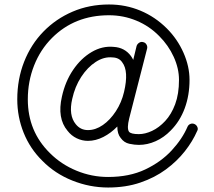

<svg xmlns="http://www.w3.org/2000/svg" viewBox="-20 -787 956 856"><path d="M462 49Q380 49 302.5 18Q225 -13 169 -70Q114 -124 85.5 -195Q57 -266 57 -344Q57 -434 87.5 -511.5Q118 -589 173.5 -646Q229 -703 303.5 -735Q378 -767 466 -767Q540 -767 606 -739.5Q672 -712 724 -660Q771 -613 798 -552Q825 -491 825 -431Q825 -362 803.5 -304Q782 -246 741 -205Q711 -174 674 -157.5Q637 -141 599 -141Q580 -141 556.5 -146Q533 -151 518 -172Q503 -190 503 -223Q475 -194 441 -176.5Q407 -159 372 -159Q346 -159 322 -170.5Q298 -182 281 -204Q234 -260 256 -356Q271 -424 306 -475.5Q341 -527 388.5 -555Q436 -583 487 -578Q536 -575 564 -537Q567 -533 569.5 -528.5Q572 -524 574 -520L589 -582Q592 -591 600.5 -596.5Q609 -602 619 -599Q628 -597 633 -588.5Q638 -580 636 -571L556 -259Q545 -215 555 -200Q563 -189 599 -189Q627 -189 658 -203.5Q689 -218 716.5 -247.5Q744 -277 761 -322.5Q778 -368 778 -431Q778 -482 754.5 -533.5Q731 -585 690 -626Q646 -671 588 -695Q530 -719 466 -719Q313 -719 212 -618Q160 -566 132 -495Q104 -424 104 -344Q104 -201 203 -104Q253 -54 321 -26Q389 2 462 2Q557 2 627.5 -31.5Q698 -65 745.5 -116.5Q793 -168 816 -222Q820 -231 829 -234.5Q838 -238 847 -234Q856 -230 860 -220.5Q864 -211 859 -203Q839 -157 804 -112.5Q769 -68 719.5 -31.5Q670 5 605.5 27Q541 49 462 49ZM372 -207Q406 -207 438.5 -229.5Q471 -252 496.5 -291Q522 -330 533 -377Q555 -470 525 -509Q511 -530 482 -531Q444 -535 407 -511Q370 -487 342 -444Q314 -401 302 -346Q285 -273 318 -233Q339 -207 372 -207Z"/></svg>

Font: Zen Kurenaido
Style: Regular
Weight: 400
Designer: Yoshimichi Ohira
Foundry: Positype
Version: Version 1.001